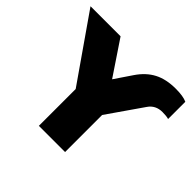

<svg xmlns="http://www.w3.org/2000/svg" viewBox="-219 -917 1118 1118"><g transform="rotate(45 340.0 -358.5)"><path d="M228 0V-303.2L-51.8 -705.1H195.8L337.9 -493.2L410.2 -600.1Q450.7 -659.7 505.4 -688.2Q560.1 -716.8 639.2 -716.8Q700.2 -716.8 731.9 -702.1V-560.1Q713.9 -565.9 680.2 -565.9Q624 -565.9 594.2 -522L443.8 -305.2V0Z"/></g></svg>

Font: Mulish ExtraBlack
Style: Regular
Weight: 1000
Designer: Vernon Adams
Foundry: Vernon Adams
Version: Version 3.603; ttfautohint (v1.8.3)